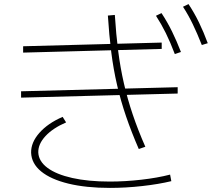

<svg xmlns="http://www.w3.org/2000/svg" viewBox="-20 -875 1040 938"><path d="M83 -398V-429L848 -449V-418ZM658 -147Q622 -230 596 -306Q570 -382 552 -459.5Q534 -537 523.5 -620.5Q513 -704 507 -799L541 -802Q547 -707 557.5 -625Q568 -543 585.5 -467Q603 -391 628.5 -315.5Q654 -240 690 -158ZM770 -636 93 -618V-649L770 -667ZM834 -611Q812 -669 790 -713.5Q768 -758 742 -798L769 -811Q798 -767 820.5 -721Q843 -675 864 -621ZM966 -655Q943 -713 921.5 -757.5Q900 -802 874 -842L901 -855Q930 -811 952.5 -764.5Q975 -718 995 -664ZM517 43Q400 43 314 22Q228 1 181 -37.5Q134 -76 132 -129Q131 -179 172.5 -226Q214 -273 286 -304L303 -277Q238 -249 202 -210Q166 -171 167 -130Q169 -87 212 -55Q255 -23 333 -5.5Q411 12 516 12Q591 12 670 3Q749 -6 811 -22L817 10Q755 25 674.5 34Q594 43 517 43Z"/></svg>

Font: M PLUS 1 Thin ExtraLight
Style: Regular
Weight: 250
Version: Version 1.001